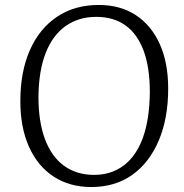

<svg xmlns="http://www.w3.org/2000/svg" viewBox="-20 -740 742 774"><path d="M62 -332Q62 -451 100.5 -538Q139 -625 210 -672.5Q281 -720 378 -720Q465 -720 527.5 -679Q590 -638 624 -562.5Q658 -487 658 -383Q658 -263 620 -173.5Q582 -84 513 -35Q444 14 348 14Q261 14 196.5 -28Q132 -70 97 -148Q62 -226 62 -332ZM135 -350Q135 -249 161.5 -178.5Q188 -108 238.5 -71.5Q289 -35 359 -35Q429 -35 479.5 -73.5Q530 -112 556.5 -186Q583 -260 584 -369Q584 -468 559 -535.5Q534 -603 486 -637.5Q438 -672 368 -672Q297 -672 244.5 -635Q192 -598 164 -526Q136 -454 135 -350Z"/></svg>

Font: Literata 24pt Light
Style: Italic
Weight: 300
Italic angle: -2°
Designer: Latin by Veronika Burian and Jose Scaglione. Greek by Irene Vlachou. Cyrillic by Vera Evstafieva
Foundry: TypeTogether
Version: Version 3.103;gftools[0.9.29]